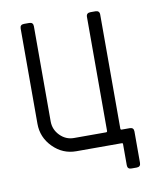

<svg xmlns="http://www.w3.org/2000/svg" viewBox="-67 -508 521 649"><g transform="rotate(-10 193.0 -183.0)"><path d="M90.8 -114.3Q90.8 -86.4 110.8 -65.9Q130.9 -45.4 158.7 -45.4H268.6Q272.9 -45.4 272.9 -49.8V-440.9Q272.9 -454.6 287.6 -454.6H304.2Q318.4 -454.6 318.4 -440.9V-49.8Q318.4 -45.4 322.3 -45.4H350.1Q363.8 -45.4 363.8 -31.7V76.2Q363.8 89.8 350.1 89.8H332Q318.4 89.8 318.4 76.2V2.9Q318.4 0 314 0H158.7Q112.3 0 78.9 -33.7Q45.4 -67.4 45.4 -114.3V-440.9Q45.4 -454.6 59.1 -454.6H77.1Q90.8 -454.6 90.8 -440.9Z"/></g></svg>

Font: GOSTRUS
Style: type A
Weight: 200
Designer: Юрий и Татьяна Кривогуз
Version: Version 01.0